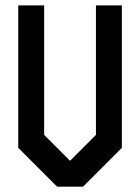

<svg xmlns="http://www.w3.org/2000/svg" viewBox="-20 -704 528 724"><path d="M341.8 -683.6H439.5V-146.5L293 0H195.3L48.8 -146.5V-683.6H146.5V-195.3L244.1 -97.7L341.8 -195.3Z"/></svg>

Font: BabelStone Runic Staveless
Style: Regular
Weight: 400
Designer: Andrew West
Foundry: BabelStone
Version: Version 3.002 March 14, 2022